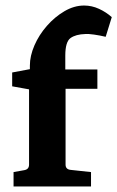

<svg xmlns="http://www.w3.org/2000/svg" viewBox="-20 -674 424 694"><path d="M284 -654Q312 -654 338 -642Q364 -630 384 -612L362 -541Q341 -546 320 -549Q299 -552 288 -551Q254 -550 235 -536.5Q216 -523 216 -473V-423H332V-353H217V-79Q217 -62 235 -60L309 -52V0H29V-52L68 -59Q85 -62 85 -79V-351L24 -362V-412L88 -424V-437Q88 -472 104.5 -510Q121 -548 149.5 -580.5Q178 -613 213 -633.5Q248 -654 284 -654Z"/></svg>

Font: Rasa
Style: Regular
Weight: 400
Designer: Anna Giedrys (Yrsa+Rasa design), David Brezina (Yrsa art-direction, Rasa art-direction, design)
Foundry: Rosetta Type Foundry
Version: Version 2.004